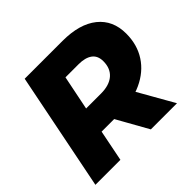

<svg xmlns="http://www.w3.org/2000/svg" viewBox="-167 -887 1075 1075"><g transform="rotate(-45 370.0 -350.0)"><path d="M16 0 156 -700H455Q590 -700 663.5 -641Q737 -582 737 -477Q737 -389 694.5 -323.5Q652 -258 574 -222Q496 -186 390 -186H163L268 -271L214 0ZM455 0 312 -255H517L662 0ZM263 -248 194 -339H399Q465 -339 501 -370Q537 -401 537 -458Q537 -502 508 -523Q479 -544 427 -544H236L342 -638Z"/></g></svg>

Font: Montserrat Thin ExtraBold
Style: Italic
Weight: 800
Italic angle: -11.3°
Version: Version 9.000